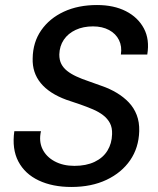

<svg xmlns="http://www.w3.org/2000/svg" viewBox="-20 -732 629 764"><path d="M264 12Q189 12 134 -14Q79 -40 53 -89.5Q27 -139 37 -210H143Q134 -170 149 -139Q164 -108 197.5 -90Q231 -72 276 -72Q323 -72 356.5 -88Q390 -104 407.5 -132.5Q425 -161 426 -198Q427 -224 417.5 -242Q408 -260 390.5 -273.5Q373 -287 349.5 -297Q326 -307 299 -316.5Q272 -326 244 -335Q176 -360 142 -401.5Q108 -443 110 -500Q111 -564 144 -611.5Q177 -659 234 -685.5Q291 -712 366 -712Q433 -712 481 -687.5Q529 -663 552.5 -619Q576 -575 566 -515H461Q466 -547 453.5 -572.5Q441 -598 414 -612.5Q387 -627 350 -627Q311 -627 281 -613Q251 -599 234 -574Q217 -549 216 -515Q216 -493 224 -477.5Q232 -462 247 -450Q262 -438 283.5 -428Q305 -418 330.5 -409.5Q356 -401 385 -390Q417 -379 444.5 -362.5Q472 -346 492.5 -324.5Q513 -303 524 -274.5Q535 -246 534 -210Q532 -144 498 -94.5Q464 -45 404 -16.5Q344 12 264 12Z"/></svg>

Font: DM Sans 18pt Medium
Style: Italic
Weight: 500
Italic angle: -10°
Designer: Colophon Foundry, Jonny Pinhorn
Foundry: Colophon Foundry
Version: Version 4.004;gftools[0.9.30]